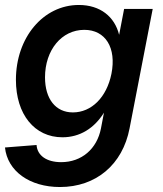

<svg xmlns="http://www.w3.org/2000/svg" viewBox="-25 -536 657 772"><path d="M216 216C361 216 468 126 496 -20L589 -500H474L454 -396C436 -469 378 -516 292 -516C149 -516 39 -385 39 -215C39 -76 114 16 226 16C296 16 354 -20 393 -83L381 -20C365 63 303 116 221 116C163 116 125 90 122 47L-5 57C5 152 94 216 216 216ZM268 -84C199 -84 156 -138 156 -225C156 -335 223 -416 314 -416C399 -416 444 -344 423 -239C404 -145 343 -84 268 -84Z"/></svg>

Font: Uncut Sans Semibold Italic
Style: Regular
Weight: 600
Italic angle: -11°
Designer: Kasper Nordkvist
Foundry: UNCUT.wtf
Version: Version 1.304;Glyphs 3.2 (3246)